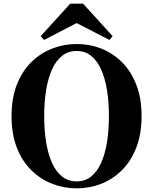

<svg xmlns="http://www.w3.org/2000/svg" viewBox="-20 -1007 835 1047"><path d="M433 -987 594 -810 577 -789 352 -905H444L220 -789L202 -810L363 -987ZM398 20Q328 20 264 -5Q200 -30 150 -79.5Q100 -129 71.5 -202.5Q43 -276 43 -374Q43 -471 71.5 -544.5Q100 -618 150 -667.5Q200 -717 264 -742Q328 -767 398 -767Q469 -767 532.5 -742Q596 -717 645.5 -667.5Q695 -618 723.5 -544.5Q752 -471 752 -374Q752 -277 723.5 -203Q695 -129 645.5 -79.5Q596 -30 532.5 -5Q469 20 398 20ZM398 -18Q444 -18 477 -44.5Q510 -71 531.5 -119Q553 -167 563.5 -232Q574 -297 574 -374Q574 -451 563.5 -515.5Q553 -580 531.5 -628Q510 -676 477 -702.5Q444 -729 398 -729Q352 -729 318.5 -702.5Q285 -676 263.5 -628Q242 -580 231.5 -515.5Q221 -451 221 -374Q221 -297 231.5 -232Q242 -167 263.5 -119Q285 -71 318.5 -44.5Q352 -18 398 -18Z"/></svg>

Font: Noto Serif TC ExtraLight Black
Style: Regular
Weight: 900
Version: Version 2.003-H1;hotconv 1.1.1;makeotfexe 2.6.0